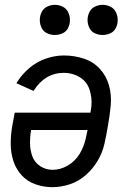

<svg xmlns="http://www.w3.org/2000/svg" viewBox="-20 -768 540 796"><path d="M207 -623Q191 -623 175.5 -630Q160 -637 152.5 -652.5Q145 -668 145 -685Q145 -702 152.5 -717.5Q160 -733 175.5 -740.5Q191 -748 207 -748Q224 -748 239.5 -740.5Q255 -733 262.5 -717.5Q270 -702 270 -685Q270 -668 262.5 -652.5Q255 -637 239.5 -630Q224 -623 207 -623ZM405 -623Q389 -623 373.5 -630Q358 -637 350.5 -652.5Q343 -668 343 -685Q343 -702 350.5 -717.5Q358 -733 373.5 -740.5Q389 -748 405 -748Q422 -748 437.5 -740.5Q453 -733 460.5 -717.5Q468 -702 468 -685Q468 -668 460.5 -652.5Q453 -637 437.5 -630Q422 -623 405 -623ZM197 8Q161 8 127 -4Q93 -16 70 -41Q47 -66 36 -99Q25 -132 24.5 -168.5Q24 -205 30 -241L41 -301H355Q357 -314 359 -328Q362 -364 351 -397Q340 -430 310.5 -448Q281 -466 245 -466Q166 -466 119 -391L48 -423Q69 -458 100.5 -485Q132 -512 170 -525Q208 -538 245 -538Q288 -538 327.5 -525Q367 -512 394 -482.5Q421 -453 432 -413.5Q443 -374 439 -330.5Q435 -287 427 -244Q421 -208 413 -172Q405 -136 385.5 -102.5Q366 -69 336 -42.5Q306 -16 269.5 -4Q233 8 197 8ZM198 -64Q231 -64 261.5 -82Q292 -100 310 -130Q328 -160 335 -192Q339 -210 343 -229H109Q104 -201 104.5 -172.5Q105 -144 114.5 -119Q124 -94 147 -79Q170 -64 198 -64Z"/></svg>

Font: Iosevka SS08
Style: Italic
Weight: 400
Italic angle: -10°
Monospace: yes
Designer: Belleve Invis
Foundry: Belleve Invis
Version: 2.1.0; ttfautohint (v1.8.2)